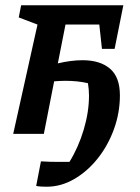

<svg xmlns="http://www.w3.org/2000/svg" viewBox="-20 -507 531 727"><path d="M30 0 122 -414 51 -441 60 -487H447L414 -322H366L356 -414H228L199 -267Q249 -279 293 -279Q359 -279 396.5 -247Q434 -215 434 -146Q434 -80 411.5 -18Q389 44 350 93Q311 142 261 171Q211 200 157 200Q149 200 137.5 199.5Q126 199 117 197L135 104Q152 105 168.5 105.5Q185 106 203 106Q213 106 223 106Q233 106 243 106Q277 51 297 -16Q317 -83 317 -145Q317 -168 313 -192Q274 -201 228 -201Q207 -201 185 -199L146 0Z"/></svg>

Font: Piazzolla SemiBold
Style: Italic
Weight: 600
Italic angle: -11.3°
Designer: Juan Pablo del Peral
Foundry: Huerta Tipografica
Version: Version 1.330